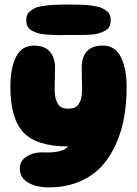

<svg xmlns="http://www.w3.org/2000/svg" viewBox="-20 -666 595 834"><path d="M192 148Q265 148 323.5 123.5Q382 99 420 58Q458 17 483.5 -40Q509 -97 519.5 -158.5Q530 -220 530 -289Q530 -368 505 -418Q480 -468 427 -468Q335 -468 335 -371Q335 -357 335.5 -333.5Q336 -310 336.5 -296Q337 -282 336 -263.5Q335 -245 331.5 -234.5Q328 -224 321.5 -213.5Q315 -203 304 -198.5Q293 -194 277 -194Q261 -194 250 -198.5Q239 -203 232.5 -213.5Q226 -224 222.5 -235Q219 -246 218 -264.5Q217 -283 217.5 -297Q218 -311 218.5 -335Q219 -359 219 -373Q219 -415 196.5 -441.5Q174 -468 127 -468Q74 -468 49.5 -418.5Q25 -369 25 -289Q25 -151 82 -90.5Q139 -30 276 -30Q252 -1 170 -4Q128 -6 97 13Q66 32 66 65Q66 106 102 127Q138 148 192 148ZM297 -514Q323 -514 337 -514Q351 -514 373.5 -515.5Q396 -517 408.5 -521Q421 -525 435 -532Q449 -539 455 -550.5Q461 -562 461 -578Q461 -591 457 -601Q453 -611 443.5 -618Q434 -625 425 -630Q416 -635 399 -638Q382 -641 371.5 -642.5Q361 -644 340 -645Q319 -646 309 -646Q299 -646 277 -646Q255 -646 245.5 -646Q236 -646 215 -645Q194 -644 183 -642.5Q172 -641 155.5 -638Q139 -635 130 -630Q121 -625 111.5 -618Q102 -611 98 -601Q94 -591 94 -578Q94 -562 100.5 -550.5Q107 -539 119 -532.5Q131 -526 146.5 -521.5Q162 -517 180.5 -516Q199 -515 218.5 -514Q238 -513 257 -514Q270 -514 277 -514Q284 -514 297 -514Z"/></svg>

Font: Cherry Bomb
Style: Regular
Weight: 400
Designer: satsuyako
Foundry: satsuyako
Version: Version 4.0